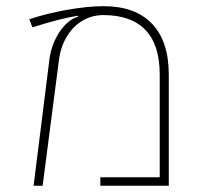

<svg xmlns="http://www.w3.org/2000/svg" viewBox="-20 -591 640 611"><path d="M137.2 -401.4Q142.6 -443.4 163.1 -479Q183.6 -514.6 211.9 -531.2Q215.3 -533.2 228.5 -538.1L228 -541Q200.2 -536.6 166.5 -528.1Q132.8 -519.5 83 -503.9L73.2 -529.8Q128.9 -548.3 194.1 -559.8Q259.3 -571.3 310.1 -571.3Q410.2 -571.3 463.6 -515.6Q517.1 -460 517.1 -353.5V0H299.3V-26.9H488.3V-353.5Q488.3 -448.2 442.9 -495.6Q397.5 -543 309.1 -543Q272.5 -543 242.4 -525.1Q212.4 -507.3 192.6 -474.6Q172.9 -441.9 167.5 -399.4L115.7 0H86.9Z"/></svg>

Font: Heebo Thin
Style: Regular
Weight: 250
Designer: Oded Ezer
Foundry: Meir Sadan
Version: Version 2.001; ttfautohint (v1.5.14-ce02) -l 8 -r 50 -G 200 